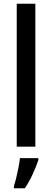

<svg xmlns="http://www.w3.org/2000/svg" viewBox="-20 -780 277 1021"><path d="M168 0H69V-760H168ZM184 71Q173 105 153.5 147Q134 189 112 221H54V209Q60 192 66.5 165Q73 138 78.5 110Q84 82 86 61H184Z"/></svg>

Font: Noto Sans Malayalam Condensed Medium
Style: Regular
Weight: 500
Width: 3
Designer: Jelle Bosma - Monotype Design Team
Foundry: Monotype Imaging Inc.
Version: Version 2.104; ttfautohint (v1.8.4.7-5d5b)